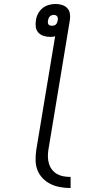

<svg xmlns="http://www.w3.org/2000/svg" viewBox="-20 -755 540 968"><path d="M336 193Q310 193 284 188.5Q258 184 235.5 173Q213 162 195.5 144Q178 126 169 103Q160 80 159.5 53.5Q159 27 163 0L258 -572Q251 -570 245 -569.5Q239 -569 233 -569Q216 -569 200 -574Q184 -579 173.5 -590.5Q163 -602 160.5 -618.5Q158 -635 161 -652Q163 -669 171.5 -685.5Q180 -702 194 -713.5Q208 -725 225.5 -730Q243 -735 260 -735Q277 -735 293 -730Q309 -725 319.5 -713.5Q330 -702 332.5 -685.5Q335 -669 332 -652L224 0Q221 18 221.5 36Q222 54 227 70.5Q232 87 242.5 100.5Q253 114 268 122.5Q283 131 300.5 134Q318 137 336 137ZM242 -625Q247 -625 252.5 -626.5Q258 -628 262 -632Q266 -636 268 -641.5Q270 -647 271 -652Q272 -657 271.5 -662.5Q271 -668 268.5 -672Q266 -676 261 -678Q256 -680 251 -680Q246 -680 240.5 -678Q235 -676 231 -672Q227 -668 225 -662.5Q223 -657 222 -652Q221 -647 221.5 -641.5Q222 -636 224.5 -632Q227 -628 232 -626.5Q237 -625 242 -625Z"/></svg>

Font: Iosevka SS04 Light Oblique
Style: Regular
Weight: 300
Italic angle: -9°
Monospace: yes
Designer: Belleve Invis
Foundry: Belleve Invis
Version: Version 19.0.0; ttfautohint (v1.8.4)